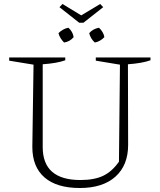

<svg xmlns="http://www.w3.org/2000/svg" viewBox="-20 -933 803 962"><path d="M380 9Q264 9 203 -44Q142 -97 142 -197L148 -609L26 -629V-645H307V-631Q266 -616 194 -611V-196Q194 -31 383 -31Q453 -31 497.5 -52.5Q542 -74 576 -123L581 -609L460 -629V-645H734V-631Q692 -616 621 -611L622 -207Q622 -105 558.5 -48Q495 9 380 9ZM482 -913 497 -897 398 -819H377L278 -897L293 -913L387 -856ZM323 -794Q345 -774 349 -747Q330 -724 301 -720Q291 -730 283.5 -742Q276 -754 273 -767Q283 -777 296 -784.5Q309 -792 323 -794ZM476 -794Q486 -785 493.5 -772.5Q501 -760 503 -747Q494 -737 481 -729.5Q468 -722 455 -720Q433 -740 427 -767Q446 -789 476 -794Z"/></svg>

Font: Piazzolla SC ExtraLight
Style: Regular
Weight: 200
Designer: Juan Pablo del Peral
Foundry: Huerta Tipografica
Version: Version 1.330